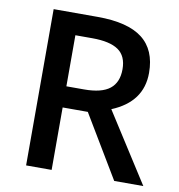

<svg xmlns="http://www.w3.org/2000/svg" viewBox="-76 -735 749 805"><g transform="rotate(10 298.0 -332.5)"><path d="M196.7 -265.9V0H88V-665.3H275.5Q403.9 -665.3 466.1 -617.3Q528.3 -569.3 528.3 -471.2Q528.3 -347.3 398.9 -294.2L587 0H463.1L303.8 -265.9ZM196.7 -573.3V-355.9H272Q346.8 -355.9 381.4 -383.5Q416.1 -411 416.1 -467.1Q416.1 -523.3 379.9 -548.3Q343.8 -573.3 268.5 -573.3Z"/></g></svg>

Font: Khula SemiBold
Style: Regular
Weight: 600
Designer: Erin McLaughlin, Steve Matteson
Version: Version 1.002;PS 1.0;hotconv 1.0.72;makeotf.lib2.5.5900; ttf